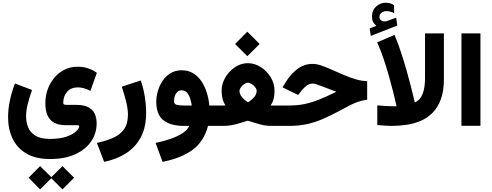

<svg xmlns="http://www.w3.org/2000/svg" viewBox="-20 -935 3653 1426"><path d="M277.8 298.8 361.3 380.9 443.8 298.8 530.3 384.8 443.8 471.7 361.3 388.7 277.8 471.7 192.4 384.8ZM350.6 246.1Q245.6 246.1 176.5 205.6Q107.4 165 73.7 95Q40 24.9 40 -64.5Q40 -124 53.2 -187.7Q66.4 -251.5 91.3 -314.9L217.8 -266.6Q199.2 -213.9 186.5 -164.1Q173.8 -114.3 173.8 -71.8Q173.8 -25.9 189.9 12.5Q206.1 50.8 244.6 73.7Q283.2 96.7 350.6 96.7Q425.8 96.7 473.9 79.8Q522 63 544.9 41Q567.9 19 567.9 3.9Q567.9 -4.9 555.2 -4.9H476.1Q453.1 -4.9 425.8 -9Q398.4 -13.2 373.5 -29.1Q348.6 -44.9 332.8 -78.6Q316.9 -112.3 316.9 -170.9Q316.9 -222.2 333.7 -270Q350.6 -317.9 382.1 -356.2Q413.6 -394.5 458 -417Q502.4 -439.5 557.1 -439.5Q637.2 -439.5 699.2 -394L651.4 -259.8Q624.5 -274.4 600.6 -280.3Q576.7 -286.1 558.1 -286.1Q507.3 -286.1 478.5 -253.4Q449.7 -220.7 449.7 -171.4Q449.7 -160.6 458 -158.4Q466.3 -156.2 476.1 -156.2H545.4Q603.5 -156.2 636.7 -138.4Q669.9 -120.6 683.8 -89.4Q697.8 -58.1 697.8 -18.1Q697.8 54.7 657.2 114.7Q616.7 174.8 539.3 210.4Q461.9 246.1 350.6 246.1Z M753.4 267.1 699.7 126.5Q768.6 111.3 820.6 88.4Q872.6 65.4 901.4 24.7Q930.2 -16.1 930.2 -84Q930.2 -128.9 915.3 -186.3Q900.4 -243.7 884.3 -291.5L1025.4 -337.4Q1044.9 -282.7 1055.2 -219Q1065.4 -155.3 1065.4 -96.7Q1065.4 9.8 1025.9 84.2Q986.3 158.7 916 203.6Q845.7 248.5 753.4 267.1Z M1330.1 -413.1Q1377.9 -413.1 1414.3 -391.1Q1450.7 -369.1 1475.8 -331.8Q1501 -294.4 1515.6 -247.6Q1530.3 -200.7 1534.7 -151.4H1566.9V0H1524.9Q1494.6 116.2 1410.2 178Q1325.7 239.7 1187.5 267.1L1135.3 126.5Q1194.3 114.7 1246.8 96.4Q1299.3 78.1 1336.4 53.7Q1373.5 29.3 1385.7 0H1346.2Q1246.6 0 1193.6 -42Q1140.6 -84 1140.6 -179.7Q1140.6 -215.8 1151.9 -256.3Q1163.1 -296.9 1186.3 -332.5Q1209.5 -368.2 1245.4 -390.6Q1281.2 -413.1 1330.1 -413.1ZM1346.2 -151.4H1404.3Q1401.4 -171.9 1393.8 -198.5Q1386.2 -225.1 1370.8 -244.6Q1355.5 -264.2 1329.1 -264.2Q1308.1 -264.2 1295.4 -251Q1282.7 -237.8 1277.3 -219.5Q1272 -201.2 1272 -185.5Q1272 -161.1 1293.5 -156.2Q1314.9 -151.4 1346.2 -151.4Z M1816.9 -699.7 1908.2 -608.4 1816.9 -517.6 1726.1 -608.4ZM2019 -259.8Q2019 -229.5 2012.9 -203.1Q2006.8 -176.8 1989.7 -151.4H2064.5V0H1994.1Q1951.2 0 1905.8 -12.7Q1860.4 -25.4 1820.3 -38.6Q1778.8 -24.9 1732.2 -12.5Q1685.5 0 1640.1 0H1547.4V-151.4H1621.1Q1630.4 -151.4 1637.2 -151.4Q1644 -151.4 1654.8 -151.9Q1638.2 -177.7 1632.1 -204.3Q1626 -231 1626 -260.7Q1626 -300.8 1642.3 -337.6Q1658.7 -374.5 1686.3 -403.3Q1713.9 -432.1 1748.5 -449Q1783.2 -465.8 1820.3 -465.8Q1871.1 -465.8 1916.5 -437Q1961.9 -408.2 1990.5 -361.3Q2019 -314.5 2019 -259.8ZM1821.3 -320.8Q1808.1 -320.8 1793.7 -310.8Q1779.3 -300.8 1769 -286.4Q1758.8 -272 1758.8 -258.8Q1758.8 -241.2 1769.5 -224.6Q1780.3 -208 1795.2 -195.1Q1810.1 -182.1 1822.3 -175.3Q1842.3 -186.5 1864.3 -209.7Q1886.2 -232.9 1886.2 -259.8Q1886.2 -273.4 1875.5 -287.4Q1864.7 -301.3 1849.6 -311Q1834.5 -320.8 1821.3 -320.8Z M2044.9 -151.4H2127.9Q2188.5 -151.4 2241.2 -162.1Q2293.9 -172.9 2350.3 -195.6Q2406.7 -218.3 2478 -253.4Q2402.3 -281.2 2361.1 -297.9Q2319.8 -314.5 2303.2 -314.5Q2277.3 -314.5 2256.3 -298.1Q2235.4 -281.7 2222.7 -265.1L2194.3 -229.5L2078.6 -286.1L2103 -326.2Q2137.7 -383.3 2187.5 -421.9Q2237.3 -460.4 2303.7 -460.4Q2331.5 -460.4 2368.2 -447.8Q2404.8 -435.1 2447.3 -416Q2489.7 -397 2534.4 -377.9Q2579.1 -358.9 2623 -345.9Q2667 -333 2707 -332.5V-194.8Q2667 -189.5 2634.8 -177.5Q2602.5 -165.5 2568.8 -147.7Q2535.2 -129.9 2491.2 -106.4Q2428.7 -73.2 2372.8 -49.3Q2316.9 -25.4 2258.1 -12.7Q2199.2 0 2126.5 0H2044.9Z M2775.4 -743.2Q2758.8 -756.8 2750.7 -772.7Q2742.7 -788.6 2742.7 -814Q2742.7 -857.9 2773.2 -886.2Q2803.7 -914.6 2842.8 -914.6Q2864.3 -914.6 2878.2 -909.9Q2892.1 -905.3 2906.7 -897L2907.2 -837.4Q2877.4 -852.5 2849.6 -852.5Q2830.6 -852.5 2814.2 -841.1Q2797.9 -829.6 2797.9 -807.6Q2798.3 -794.9 2810.1 -784.2Q2821.8 -773.4 2847.2 -776.9Q2847.7 -776.9 2850.6 -777.8L2922.4 -803.7L2930.7 -745.6L2733.9 -668L2725.6 -724.1ZM2890.1 0Q2862.8 0 2836.2 -2.2Q2809.6 -4.4 2782.2 -6.3V-152.3Q2812.5 -149.4 2845 -147.7Q2877.4 -146 2899.9 -146H2924.8Q2924.8 -146 2918 -177Q2911.1 -208 2898.2 -259.8Q2885.3 -311.5 2867.4 -374.3Q2849.6 -437 2827.9 -501.2Q2806.2 -565.4 2781.2 -620.6L2910.2 -675.8Q2935.1 -617.2 2957.5 -549.1Q2980 -481 2998.8 -414.8Q3017.6 -348.6 3031.5 -293.9Q3045.4 -239.3 3053 -206.3Q3060.5 -173.3 3060.5 -173.3Q3101.6 -192.4 3119.1 -238.5Q3136.7 -284.7 3136.7 -353.5V-687H3276.9V-347.2Q3276.9 -258.3 3253.9 -196.8Q3231 -135.3 3191.9 -96.4Q3152.8 -57.6 3102.8 -36.6Q3052.7 -15.6 2998 -7.8Q2943.4 0 2890.1 0Z M3548.3 -687V-0.5H3407.2V-687Z"/></svg>

Font: Vazirmatn UI NL Black
Style: Regular
Weight: 900
Designer: Saber Rastikerdar
Foundry: Saber Rastikerdar
Version: Version 33.003